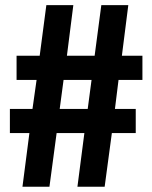

<svg xmlns="http://www.w3.org/2000/svg" viewBox="-20 -710 578 730"><path d="M430.7 -406.2 417 -295.9H496.1V-204.1H405.3L377.9 0H274.4L300.8 -204.1H195.3L168 0H65.4L91.8 -204.1H17.6V-295.9H103.5L119.1 -406.2H43V-498H130.9L156.2 -690.4H258.8L234.4 -498H339.8L365.2 -690.4H467.8L443.4 -498H521.5V-406.2ZM328.1 -406.2H221.7L207 -295.9H313.5Z"/></svg>

Font: Altinn-DIN
Style: DIN-Bold
Weight: 700
Designer: Charles Nix
Foundry: Altinn
Version: Version 2.00